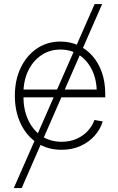

<svg xmlns="http://www.w3.org/2000/svg" viewBox="-20 -748 595 972"><path d="M49.8 204.1 459 -727.5H497.1L89.8 204.1ZM291.5 10.3Q220.2 10.3 167 -25.1Q113.8 -60.5 84.5 -122.6Q55.2 -184.6 55.2 -263.2Q55.2 -342.8 84.7 -404.5Q114.3 -466.3 166.3 -502Q218.3 -537.6 285.6 -537.6Q335 -537.6 376.2 -518.6Q417.5 -499.5 448.2 -464.6Q479 -429.7 495.8 -381.3Q512.7 -333 512.7 -273.4V-255.4H80.1V-294.9H488.3L469.7 -281.7Q469.7 -343.8 446.3 -392.6Q422.9 -441.4 381.6 -469.2Q340.3 -497.1 285.6 -497.1Q231.4 -497.1 189 -468.3Q146.5 -439.5 122.6 -389.4Q98.6 -339.4 98.6 -274.9V-259.8Q98.6 -193.4 122.3 -141.6Q146 -89.8 189.5 -60.1Q232.9 -30.3 291.5 -30.3Q334.5 -30.3 368.2 -45.4Q401.9 -60.5 424.8 -85.7Q447.8 -110.8 458 -140.6L500 -133.3Q488.3 -93.8 459.2 -61Q430.2 -28.3 387.5 -9Q344.7 10.3 291.5 10.3Z"/></svg>

Font: Inter 24pt ExtraLight
Style: Regular
Weight: 250
Designer: Rasmus Andersson
Foundry: rsms
Version: Version 4.001;git-66647c0bb